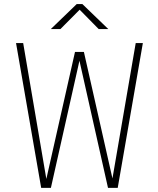

<svg xmlns="http://www.w3.org/2000/svg" viewBox="-20 -908 765 928"><path d="M179 0 57.5 -700H92L204 -43L342.5 -657H385.5L523.5 -45.5L636 -700H670.5L549 0H502L364 -614.5L226 0ZM225.5 -767.5 351 -888.5H378L503.5 -767.5H457L365 -861L272 -767.5Z"/></svg>

Font: Trispace SemiCondensed Thin
Style: Regular
Weight: 100
Width: 4
Designer: Tyler Finck
Foundry: Etcetera Type Company
Version: Version 1.210; ttfautohint (v1.8.3)